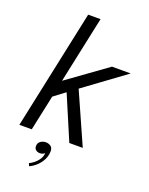

<svg xmlns="http://www.w3.org/2000/svg" viewBox="-180 -873 916 1181"><g transform="rotate(20 278.0 -282.0)"><path d="M20 0 186 -781.5H267L165 -302.5L136 -317L433 -531H555.5L250 -307L280 -348.5L435 0H347L220 -298.5L232 -293.5L137.5 -222L157 -262.5L101 0ZM198 121Q181.5 121 171 112Q160.5 103 160.5 88Q160.5 67.5 175.8 56.2Q191 45 211 45Q227.5 45 242 54.5Q256.5 64 256.5 87Q256.5 116 243.5 142Q230.5 168 209.5 187.8Q188.5 207.5 163.5 219L155.5 201.5Q170 195 186.8 181.8Q203.5 168.5 215.8 149.8Q228 131 229 108.5Q225.5 113.5 216.8 117.2Q208 121 198 121Z"/></g></svg>

Font: Epilogue
Style: Italic
Weight: 400
Italic angle: -12°
Designer: Tyler Finck
Foundry: Etcetera Type Co
Version: Version 2.112